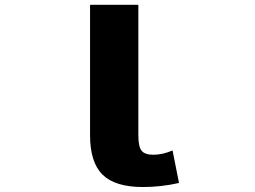

<svg xmlns="http://www.w3.org/2000/svg" viewBox="-20 -752 1040 784"><path d="M563.5 11.7Q450.2 11.7 398.9 -38.6Q347.7 -88.9 347.7 -200.2V-732.4H544.9V-200.2Q544.9 -153.3 558.1 -136.7Q571.3 -120.1 606.4 -120.1Q643.6 -120.1 684.6 -137.7L710.9 -4.9Q637.7 11.7 563.5 11.7Z"/></svg>

Font: GenEi Gothic M Heavy
Style: Regular
Weight: 800
Designer: o_tamon (Modified); [Source Han Sans]
Ryoko NISHIZUKA  (kana & ideographs); Paul D. Hunt (Latin, Greek & Cyrillic); Wenl
Version: Version 1.1a;Original Version 1.004